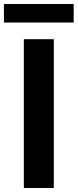

<svg xmlns="http://www.w3.org/2000/svg" viewBox="-56 -935 387 955"><path d="M62.5 0V-740H211.5V0ZM-36.5 -823V-915H310.5V-823Z"/></svg>

Font: Encode Sans Semi Condensed
Style: Bold
Weight: 700
Width: 4
Designer: Multiple Designers
Foundry: Impallari Type
Version: Version 3.000; ttfautohint (v1.8.3) -l 8 -r 50 -G 200 -x 14 